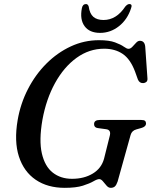

<svg xmlns="http://www.w3.org/2000/svg" viewBox="-20 -912 747 946"><path d="M467.5 -714Q518 -714 546.8 -703.2Q575.5 -692.5 590 -682Q604.5 -671.5 613 -671.5Q623 -671.5 632.2 -681.5Q641.5 -691.5 650.5 -701.2Q659.5 -711 669 -711Q692.5 -711 695.5 -682.5L706.5 -526Q707.5 -514 701.2 -508.5Q695 -503 686 -502.5Q667.5 -501.5 659.5 -520L645.5 -559Q622.5 -620.5 584.8 -646.2Q547 -672 493 -672Q419.5 -672 357.2 -627Q295 -582 251.2 -502.8Q207.5 -423.5 189 -321.5Q171.5 -220.5 186.2 -156.2Q201 -92 240 -61.5Q279 -31 334.5 -31Q394.5 -31 437 -56.8Q479.5 -82.5 492.5 -129.5L520 -239.5Q530 -272.5 502 -275.5L461.5 -281Q443.5 -283.5 443.5 -300.5Q443.5 -321 472 -321H675.5Q690 -321 694.8 -316.2Q699.5 -311.5 699.5 -303Q698.5 -287 675 -281L652 -274.5Q629.5 -268.5 623.5 -247L559.5 -17.5Q553.5 0 545.8 6.8Q538 13.5 525.5 13.5Q514.5 13.5 505.2 2.8Q496 -8 487 -18.8Q478 -29.5 469 -29.5Q459 -29.5 440.5 -18.8Q422 -8 388.5 2.8Q355 13.5 299 13.5Q214.5 13.5 156 -26.2Q97.5 -66 73.2 -140.8Q49 -215.5 67 -320.5Q81 -402 117.8 -473.2Q154.5 -544.5 208.5 -598.5Q262.5 -652.5 328.5 -683.2Q394.5 -714 467.5 -714ZM490 -813.5Q553.5 -813.5 597.5 -880Q608 -892 617 -892Q633.5 -892 626 -872Q608 -816 566.2 -783Q524.5 -750 473 -750Q421 -750 396.8 -783Q372.5 -816 383.5 -872Q387.5 -892 404 -892Q413 -892 417 -880Q422 -844.5 440 -829Q458 -813.5 490 -813.5Z"/></svg>

Font: Fraunces 9pt
Style: Italic
Weight: 400
Italic angle: -16°
Version: Version 1.000;[b76b70a41]